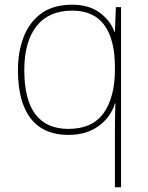

<svg xmlns="http://www.w3.org/2000/svg" viewBox="-20 -558 623 810"><path d="M490.7 -527.8V231.9H464.8V-2.9Q464.8 -26.9 465.3 -62Q465.8 -97.2 466.8 -122.1H464.8Q447.8 -64 396.2 -26.4Q344.7 11.2 268.6 11.2Q163.6 11.2 109.6 -58.3Q55.7 -127.9 55.7 -262.2Q55.7 -338.4 79.1 -400.4Q102.5 -462.9 153.1 -500.5Q203.6 -538.1 284.7 -538.1Q355.5 -538.1 400.6 -504.6Q445.8 -471.2 462.9 -423.8H464.8L468.8 -527.8ZM268.6 -14.2Q369.6 -14.2 417.2 -81.1Q464.8 -147.9 464.8 -265.1V-274.9Q464.8 -391.1 420.2 -452.1Q375.5 -513.2 284.7 -513.2Q185.5 -513.2 134 -447.5Q82.5 -381.8 82.5 -262.2Q82.5 -14.2 268.6 -14.2Z"/></svg>

Font: Nokora Thin
Style: Regular
Weight: 100
Designer: Danh Hong
Version: Version 8.000; ttfautohint (v1.8.3)